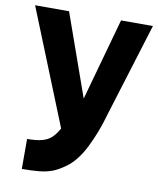

<svg xmlns="http://www.w3.org/2000/svg" viewBox="-86 -594 741 902"><g transform="rotate(10 285.0 -143.0)"><path d="M80 241V98Q122 98 149.5 91Q177 84 195 67.5Q213 51 229 22L8 -527H170L309 -135L418 -527H570L430 -74Q419 -34 403.5 6Q388 46 369.5 83Q351 120 326.5 150Q302 180 271 199Q246 216 221 225Q196 234 163 237.5Q130 241 80 241Z"/></g></svg>

Font: Onest
Style: Bold
Weight: 700
Designer: Dmitri Voloshin, Andrey Kudryavtsev
Foundry: Dmitri Voloshin, Andrey Kudryavtsev
Version: Version 1.000;gftools[0.9.33]